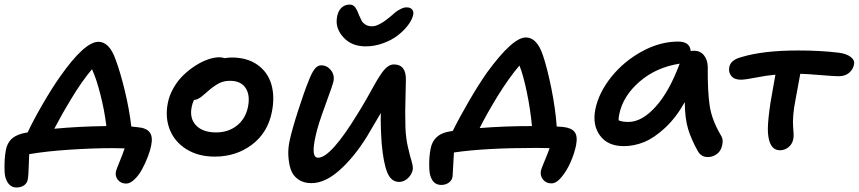

<svg xmlns="http://www.w3.org/2000/svg" viewBox="-43 -727 3762 841"><path d="M509.8 77.1Q486.8 77.1 473.6 61Q460.4 44.9 464.8 23.9Q466.8 15.1 481.4 -20.3Q496.1 -55.7 502.9 -77.1Q496.1 -77.1 478.3 -77.6Q460.4 -78.1 449.2 -78.1Q364.3 -78.1 261.5 -71.3Q158.7 -64.5 85 -51.8Q84 -35.6 83.3 -10.7Q82.5 14.2 81.5 31.7Q80.6 49.3 79.1 56.2Q77.1 73.7 63.5 84Q49.8 94.2 29.8 94.2Q5.4 94.2 -8.3 74.2Q-22 54.2 -22.9 23.9Q-24.9 -30.8 -17.1 -70.8Q-11.7 -98.1 4.9 -115.7Q21.5 -133.3 54.2 -142.1Q58.1 -143.1 66.4 -144.8Q74.7 -146.5 78.1 -147Q102.5 -199.2 142.6 -268.6Q182.6 -337.9 219.2 -390.1Q327.1 -543.9 388.2 -543.9Q436.5 -543.9 463.9 -464.8Q484.4 -409.7 503.9 -328.9Q523.4 -248 532.2 -172.9Q549.3 -170.9 559.1 -169.9Q597.2 -167 612.3 -147.9Q627.4 -128.9 619.1 -88.9Q614.7 -66.9 604 -39.1Q593.3 -11.2 578.9 15.1Q564.5 41.5 545.7 59.3Q526.9 77.1 509.8 77.1ZM267.1 -291Q230.5 -231.4 194.8 -163.1Q302.7 -173.3 422.9 -174.8Q414.6 -243.7 396.5 -314.2Q378.4 -384.8 359.9 -423.8Q314.5 -370.1 267.1 -291Z M897.9 -41Q825.7 -41 773.9 -73.2Q722.2 -105.5 700.9 -158.7Q679.7 -211.9 691.9 -274.9Q698.7 -310.1 717.5 -342.5Q736.3 -375 761.2 -398.7Q786.1 -422.4 814.2 -440.2Q842.3 -458 868.9 -467Q895.5 -476.1 917 -476.1Q931.6 -476.1 940.9 -472.2Q957.5 -475.1 971.7 -475.1Q1040 -475.1 1085.2 -442.9Q1130.4 -410.6 1145.8 -356.9Q1161.1 -303.2 1147.9 -236.8Q1129.9 -145.5 1060.5 -93.3Q991.2 -41 897.9 -41ZM796.9 -259.8Q786.1 -209.5 815.4 -178.2Q844.7 -147 903.8 -147Q957 -147 994.6 -176.8Q1032.2 -206.5 1043 -257.8Q1053.7 -310.5 1032.7 -341.8Q1011.7 -373 964.8 -373Q938.5 -373 918.9 -363.5Q899.4 -354 874 -333Q867.7 -327.6 854.2 -315.9Q840.8 -304.2 836.4 -301Q832 -297.9 823.7 -293.7Q815.4 -289.6 806.6 -289.1Q799.3 -272.9 796.9 -259.8Z M1559.1 -523.9Q1498 -523.9 1462.6 -562Q1427.2 -600.1 1432.1 -644Q1435.1 -674.3 1450.4 -690.7Q1465.8 -707 1488.8 -707Q1503.9 -707 1512.9 -694.6Q1522 -682.1 1530.8 -658.2Q1537.1 -643.1 1541.7 -634.8Q1546.4 -626.5 1558.1 -619.1Q1569.8 -611.8 1586.9 -611.8Q1599.1 -611.8 1614.3 -618.9Q1629.4 -626 1638.9 -632.8Q1648.4 -639.6 1664.1 -651.9Q1683.1 -668.5 1690.7 -674.6Q1698.2 -680.7 1712.2 -687.7Q1726.1 -694.8 1737.8 -694.8Q1754.9 -694.8 1762.7 -684.8Q1770.5 -674.8 1766.1 -659.2Q1761.2 -638.7 1743.2 -615.2Q1725.1 -591.8 1698.5 -571.3Q1671.9 -550.8 1634.5 -537.4Q1597.2 -523.9 1559.1 -523.9ZM1320.8 75.2Q1286.1 75.2 1262.7 58.3Q1239.3 41.5 1230.5 14.9Q1221.7 -11.7 1220 -45.4Q1218.3 -79.1 1226.1 -112.8Q1236.8 -162.1 1263.7 -245.1Q1290.5 -328.1 1307.1 -368.2Q1320.8 -405.3 1334 -423.1Q1347.2 -440.9 1363.8 -440.9Q1389.2 -440.9 1406 -420.2Q1422.9 -399.4 1418 -372.1Q1415 -356 1381.8 -266.1Q1348.6 -176.3 1339.8 -132.8Q1317.4 -36.1 1350.1 -36.1Q1405.8 -36.1 1522 -226.1Q1541 -255.9 1562.3 -293.5Q1583.5 -331.1 1596.7 -355Q1609.9 -378.9 1624.8 -401.1Q1639.6 -423.3 1653.6 -434.1Q1667.5 -444.8 1682.1 -444.8Q1736.3 -444.8 1734.9 -376Q1734.9 -370.1 1733.4 -311.3Q1731.9 -252.4 1731.9 -235.6Q1731.9 -218.8 1732.9 -167Q1734.9 -121.1 1743.9 -82.3Q1752.9 -43.5 1759.8 -20.8Q1766.6 2 1765.1 15.1Q1761.2 37.1 1743.9 53.5Q1726.6 69.8 1705.1 69.8Q1669.9 69.8 1653.1 27.8Q1636.2 -14.2 1628.9 -98.1Q1623.5 -172.9 1625 -231.9Q1585.9 -164.6 1564.9 -129.9Q1509.8 -40.5 1445.6 17.3Q1381.3 75.2 1320.8 75.2Z M2372.6 76.2Q2349.1 76.2 2335.7 59.6Q2322.3 43 2326.2 21Q2328.1 11.7 2342.8 -22.9Q2357.4 -57.6 2364.3 -78.1Q2356.9 -78.1 2338.9 -78.6Q2320.8 -79.1 2309.6 -79.1Q2080.1 -79.1 1945.3 -59.1Q1943.8 -39.6 1942.1 -1.7Q1940.4 36.1 1939.5 44.9Q1937.5 62 1923.6 72.5Q1909.7 83 1890.1 83Q1864.3 83 1851.3 63.2Q1838.4 43.5 1837.4 12.2Q1835.4 -38.1 1843.3 -76.2Q1854.5 -134.3 1914.6 -148.9Q1918.5 -149.4 1940.4 -153.8Q1967.8 -209.5 2010 -282.2Q2052.2 -355 2089.4 -408.2Q2202.1 -563 2260.3 -563Q2309.1 -563 2335.4 -483.9Q2354.5 -427.2 2372.3 -338.6Q2390.1 -250 2395.5 -172.9Q2399.9 -172.4 2409.4 -171.9Q2418.9 -171.4 2423.3 -170.9Q2460 -167 2473.9 -148.9Q2487.8 -130.9 2480.5 -91.8Q2473.6 -57.1 2457.5 -19.5Q2441.4 18.1 2418 47.1Q2394.5 76.2 2372.6 76.2ZM2136.2 -305.2Q2085.4 -221.7 2058.1 -166Q2166 -174.8 2287.1 -174.8Q2280.3 -247.1 2264.9 -322Q2249.5 -397 2232.4 -439.9Q2189 -390.1 2136.2 -305.2Z M2689.5 -86.9Q2619.1 -86.9 2585.2 -133.1Q2551.3 -179.2 2564.5 -247.1Q2579.1 -320.3 2634 -389.2Q2689 -458 2768.3 -501.5Q2847.7 -544.9 2927.2 -544.9Q2979.5 -544.9 2982.4 -502.9Q2986.3 -504.9 2996.1 -504.9Q3023.9 -504.9 3040 -485.4Q3056.2 -465.8 3057.1 -435.1Q3056.2 -324.2 3065.7 -262.7Q3075.2 -201.2 3114.3 -134.8Q3123.5 -121.1 3122.3 -104.5Q3121.1 -87.9 3114.3 -73.2Q3107.4 -58.6 3091.8 -48.8Q3076.2 -39.1 3057.1 -39.1Q3027.8 -39.1 3013.2 -65.9Q2984.9 -116.2 2970.9 -162.4Q2957 -208.5 2956.5 -279.8Q2918.5 -211.9 2870.4 -167.2Q2822.3 -122.6 2778.1 -104.7Q2733.9 -86.9 2689.5 -86.9ZM2669.4 -226.1Q2666.5 -212.9 2666.5 -200.2Q2681.6 -192.9 2709.5 -192.9Q2768.6 -192.9 2828.6 -259.3Q2888.7 -325.7 2934.1 -448.2Q2830.6 -432.1 2758.1 -369.1Q2685.5 -306.2 2669.4 -226.1Z M3373.5 -68.8Q3332 -68.8 3322.8 -127.9Q3317.4 -156.7 3324 -217Q3330.6 -277.3 3342.8 -339.8Q3345.2 -350.6 3353.5 -399.9Q3314.9 -396.5 3267.8 -387.2Q3220.7 -377.9 3201.7 -377.9Q3173.8 -377.9 3160.4 -394Q3147 -410.2 3151.4 -433.1Q3157.2 -463.9 3201.7 -476.1Q3297.9 -505.9 3452.6 -505.9Q3551.3 -505.9 3631.3 -496.1Q3665 -491.7 3683.3 -477.5Q3701.7 -463.4 3697.8 -444.8Q3693.8 -422.9 3676.3 -408Q3658.7 -393.1 3630.4 -393.1Q3611.8 -393.1 3553.7 -397.9Q3495.6 -402.8 3462.4 -403.8Q3459 -383.8 3451.4 -344Q3443.8 -304.2 3441.4 -290Q3434.1 -253.4 3431.6 -221.9Q3429.2 -190.4 3430.9 -174.6Q3432.6 -158.7 3433.1 -141.6Q3433.6 -124.5 3431.6 -117.2Q3427.2 -95.7 3410.9 -82.3Q3394.5 -68.8 3373.5 -68.8Z"/></svg>

Font: Shantell Sans Irregular Bouncy
Style: Italic
Weight: 500
Italic angle: -11.31°
Designer: Stephen Nixon, Anya Danilova, Shantell Martin
Foundry: Arrow Type
Version: Version 1.006;[9816181b4]